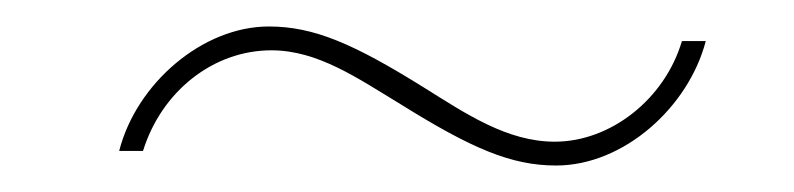

<svg xmlns="http://www.w3.org/2000/svg" viewBox="-20 -398 600 145"><path d="M70 -284H88C102 -329 141 -360 185 -360C220 -360 250 -339 283 -319C336 -286 366 -273 400 -273C451 -273 500 -317 513 -367H495C482 -323 441 -291 399 -291C363 -291 332 -312 300 -332C247 -365 217 -378 183 -378C133 -378 83 -335 70 -284Z"/></svg>

Font: Fixel Display Thin
Style: Italic
Weight: 100
Italic angle: -10°
Designer: AlfaBravo + MacPaw
Foundry: Kyrylo Tkachov, Marchela Mozhyna, Serhii Makarenko, Maria Weinstein, Zakhar Kryvoshyya
Version: Version 1.210;Glyphs 3.2 (3217)